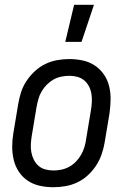

<svg xmlns="http://www.w3.org/2000/svg" viewBox="-20 -775 540 803"><path d="M203 8Q174 8 146.5 2Q119 -4 96.5 -19Q74 -34 59 -56.5Q44 -79 37.5 -106Q31 -133 31 -161.5Q31 -190 36 -219L56 -339Q60 -364 68 -389Q76 -414 91 -436.5Q106 -459 126 -477.5Q146 -496 170 -507.5Q194 -519 219.5 -523.5Q245 -528 270 -528Q299 -528 326.5 -522Q354 -516 376.5 -501Q399 -486 414.5 -463.5Q430 -441 436.5 -414Q443 -387 442.5 -358.5Q442 -330 438 -301L418 -181Q414 -156 405.5 -131Q397 -106 382.5 -83.5Q368 -61 348 -42.5Q328 -24 304 -12.5Q280 -1 254 3.5Q228 8 203 8ZM204 -62Q220 -62 237 -65.5Q254 -69 269.5 -77.5Q285 -86 297.5 -99Q310 -112 319 -127.5Q328 -143 333 -159.5Q338 -176 340 -192L360 -312Q363 -330 364 -347.5Q365 -365 362.5 -381.5Q360 -398 352.5 -413Q345 -428 332.5 -438.5Q320 -449 304 -453.5Q288 -458 270 -458Q254 -458 236.5 -454.5Q219 -451 204 -442.5Q189 -434 176 -421Q163 -408 154 -392.5Q145 -377 140.5 -360.5Q136 -344 133 -328L113 -208Q110 -190 109 -172.5Q108 -155 111 -138.5Q114 -122 121.5 -107Q129 -92 141 -81.5Q153 -71 169.5 -66.5Q186 -62 204 -62ZM253 -600 290 -755H373L321 -600Z"/></svg>

Font: Iosevka Custom
Style: Italic
Weight: 400
Italic angle: -9°
Monospace: yes
Designer: Belleve Invis
Foundry: Belleve Invis
Version: Version 30.3.3; ttfautohint (v1.8.3)